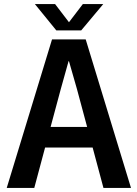

<svg xmlns="http://www.w3.org/2000/svg" viewBox="-20 -921 673 941"><path d="M235 -728H400L622 0H487L434 -198H201L148 0H13ZM278 -485 228 -299H407L357 -485L318 -621H316ZM256 -772 151 -901H250L318 -812L386 -901H486L378 -772Z"/></svg>

Font: Murecho Medium
Style: Regular
Weight: 500
Designer: Neil Summerour
Foundry: Positype
Version: Version 1.010; ttfautohint (v1.8.3)